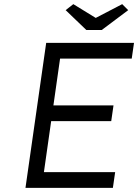

<svg xmlns="http://www.w3.org/2000/svg" viewBox="-20 -907 667 927"><path d="M103 0 203 -700H627L616 -624H270L192 -76H536L525 0ZM185 -322 196 -398H528L517 -322ZM397 -762 297 -858 334 -887 456 -812H426L570 -887L599 -858L471 -762Z"/></svg>

Font: Lexend Light
Style: Italic
Weight: 300
Italic angle: -8.13011°
Designer: Bonnie Shaver-Troup, Thomas Jockin
Foundry: Lexend
Version: Version 1.007